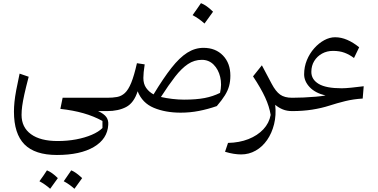

<svg xmlns="http://www.w3.org/2000/svg" viewBox="-20 -692 2352 1196"><path d="M158.7 -213.9Q141.1 -147 131.6 -103.8Q122.1 -60.5 118.2 -31.2Q114.3 -2 114.3 23.9Q114.3 101.1 172.9 143.8Q231.4 186.5 338.9 186.5Q399.4 186.5 454.1 176.3Q508.8 166 551.5 147.7Q594.2 129.4 618.2 105.5V61.5Q564 31.7 500 13.4Q436 -4.9 356 -13.7L370.1 -83H647V0H591.3Q627.9 17.1 642.3 37.1Q656.7 57.1 654.3 85.9Q649.4 173.3 564.7 223.4Q480 273.4 334.5 273.4Q197.8 273.4 132.3 207.3Q66.9 141.1 66.9 3.4Q66.9 -25.4 70.1 -56.9Q73.2 -88.4 81.1 -130.6Q88.9 -172.9 102.1 -233.4ZM225.6 437Q250.5 403.3 272.5 369.1Q304.2 381.8 340.3 417.5Q307.1 463.9 292.5 483.9Q261.7 456.1 225.6 437ZM491.7 417.5 443.8 483.9Q411.1 455.1 377 437Q395.5 410.6 423.8 369.1Q451.2 379.4 491.7 417.5Z M1247.6 -394Q1322.8 -394 1368.9 -346.2Q1415 -298.3 1415 -220.7Q1415 -186 1407.2 -157Q1399.4 -127.9 1381.1 -98.4Q1362.8 -68.8 1330.6 -31.2Q1274.4 -11.7 1219.2 -1Q1164.1 9.8 1105.5 9.8Q1010.3 9.8 938.2 -20.3Q866.2 -50.3 837.4 -123.5Q814.5 -51.3 766.1 -25.6Q717.8 0 647 0Q631.3 0 631.3 -31.7V-51.3Q631.3 -83 647 -83Q682.1 -83 709.2 -87.9Q736.3 -92.8 757.8 -112.5Q779.3 -132.3 797.4 -176.3Q815.4 -220.2 833 -298.3L881.3 -291Q877 -263.2 875 -242.7Q873 -222.2 873 -206.5Q873 -169.4 890.4 -144.5Q907.7 -119.6 936.5 -104Q997.6 -205.1 1047.9 -269Q1098.1 -333 1146.2 -363.5Q1194.3 -394 1247.6 -394ZM1237.3 -319.3Q1190.4 -319.3 1150.6 -292.7Q1110.8 -266.1 1070.8 -214.6Q1030.8 -163.1 982.4 -87.9Q1014.2 -80.6 1052.7 -75.9Q1091.3 -71.3 1126.5 -71.3Q1202.1 -71.3 1254.2 -81.3Q1306.2 -91.3 1350.6 -113.3Q1362.8 -165.5 1351.6 -212.6Q1340.3 -259.8 1310.5 -289.6Q1280.8 -319.3 1237.3 -319.3ZM1231.9 -672.4Q1266.6 -659.2 1307.1 -619.1Q1280.8 -581.1 1253.9 -545.4Q1237.3 -560.5 1218.5 -573.7Q1199.7 -586.9 1179.7 -597.7Q1193.4 -616.2 1205.8 -634.5Q1218.3 -652.8 1231.9 -672.4Z M1611.3 -285.2 1672.4 -169.9Q1697.3 -122.6 1724.9 -102.8Q1752.4 -83 1799.8 -83H1800.3V0H1799.8Q1767.1 0 1741.5 -10.5Q1715.8 -21 1694.3 -39.1Q1701.2 25.4 1687.3 81.5Q1673.3 137.7 1643.8 180.2Q1614.3 222.7 1572.5 246.3Q1530.8 270 1481.9 270Q1460.9 270 1435.8 266.1Q1410.6 262.2 1381.8 253.4L1400.4 198.2Q1470.7 196.8 1527.3 174.6Q1584 152.3 1620.4 113.5Q1656.7 74.7 1666 23.9Q1657.7 -28.3 1631.8 -84.7Q1606 -141.1 1556.2 -216.3Z M2067.4 -460Q2105 -460 2142.6 -443.8Q2180.2 -427.7 2217.3 -397.5L2185.1 -330.6Q2156.7 -352.1 2126 -363.5Q2095.2 -375 2054.2 -375Q2016.6 -375 1986.1 -358.2Q1955.6 -341.3 1937.5 -312Q1919.4 -282.7 1919.4 -244.1Q1919.4 -196.8 1965.1 -169.4Q2010.7 -142.1 2108.4 -142.1Q2131.3 -142.1 2169.2 -146Q2207 -149.9 2245.6 -154.8L2239.3 -78.1Q2181.6 -74.7 2130.1 -62Q2078.6 -49.3 2032.2 -34.2Q1982.4 -18.1 1924.3 -9Q1866.2 0 1800.3 0Q1784.7 0 1784.7 -31.7V-51.3Q1784.7 -83 1800.3 -83Q1832.5 -83 1871.3 -84.7Q1910.2 -86.4 1946.8 -89.6Q1983.4 -92.8 2007.8 -97.2Q1942.9 -112.8 1908.7 -149.4Q1874.5 -186 1874.5 -229Q1874.5 -275.9 1891.6 -317.4Q1908.7 -358.9 1937.3 -391.1Q1965.8 -423.3 1999.8 -441.7Q2033.7 -460 2067.4 -460Z"/></svg>

Font: Pinar-DS1-FD Regular
Style: Regular
Weight: 400
Designer: Amin Abedi
Version: Version 3.000